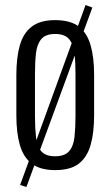

<svg xmlns="http://www.w3.org/2000/svg" viewBox="-20 -667 438 763"><path d="M85 76 60 68 320 -647 347 -637ZM199 9Q140 9 106.5 -16.5Q73 -42 59 -90.5Q45 -139 45 -209V-369Q45 -439 59 -487.5Q73 -536 106.5 -561.5Q140 -587 199 -587Q260 -587 293 -561.5Q326 -536 340 -487.5Q354 -439 354 -369V-209Q354 -139 340 -90.5Q326 -42 293 -16.5Q260 9 199 9ZM199 -46Q237 -46 254.5 -66Q272 -86 276 -122.5Q280 -159 280 -205V-373Q280 -420 276 -455.5Q272 -491 254.5 -511.5Q237 -532 199 -532Q161 -532 144 -511.5Q127 -491 123 -455.5Q119 -420 119 -373V-205Q119 -159 123 -122.5Q127 -86 144 -66Q161 -46 199 -46Z"/></svg>

Font: Oswald Light
Style: Regular
Weight: 300
Designer: Vernon Adams
Foundry: Vernon Adams
Version: Version 4.103;gftools[0.9.33.dev8+g029e19f]